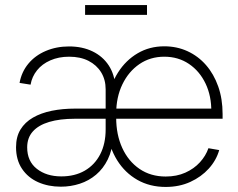

<svg xmlns="http://www.w3.org/2000/svg" viewBox="-20 -718 929 748"><path d="M216.8 9.3Q168 9.3 128.4 -8.3Q88.9 -25.9 65.7 -60.5Q42.5 -95.2 42.5 -144.5Q42.5 -185.1 59.8 -213.4Q77.1 -241.7 108.4 -259.8Q139.6 -277.8 181.6 -286.4Q223.6 -294.9 272.5 -294.9H821.8L803.2 -281.2Q804.2 -343.3 781 -392.1Q757.8 -440.9 716.1 -469Q674.3 -497.1 620.1 -497.1Q565.4 -497.1 523.2 -468.3Q481 -439.5 456.8 -389.4Q432.6 -339.4 432.6 -274.9V-259.8Q432.6 -193.4 456.3 -141.6Q480 -89.8 523.4 -60.1Q566.9 -30.3 625.5 -30.3Q668.5 -30.3 702.1 -45.4Q735.8 -60.5 758.8 -85.7Q781.7 -110.8 792 -140.6L834 -133.3Q822.8 -93.8 793.5 -61.3Q764.2 -28.8 721.4 -9.3Q678.7 10.3 625.5 10.3Q563.5 10.3 515.1 -17.3Q466.8 -44.9 436.5 -93.5Q406.2 -142.1 397.9 -204.6L399.9 -326.2Q409.7 -388.2 439.9 -435.8Q470.2 -483.4 516.4 -510.5Q562.5 -537.6 620.1 -537.6Q668.9 -537.6 710.4 -518.6Q752 -499.5 782.5 -464.6Q813 -429.7 830.1 -381.3Q847.2 -333 847.2 -273.4V-255.4H272.5Q212.9 -255.4 171.4 -242.9Q129.9 -230.5 107.9 -205.8Q85.9 -181.2 85.9 -144Q85.9 -89.8 123.5 -60.3Q161.1 -30.8 218.8 -30.8Q271.5 -30.8 310.3 -53.2Q349.1 -75.7 370.4 -116.9Q391.6 -158.2 391.6 -213.9V-370.1Q391.6 -407.7 374 -436.3Q356.4 -464.8 324.7 -481Q293 -497.1 249.5 -497.1Q208.5 -497.1 176.3 -482.9Q144 -468.8 124.3 -444.1Q104.5 -419.4 99.1 -388.2L56.2 -395Q64 -438 90.6 -470Q117.2 -502 158.4 -519.5Q199.7 -537.1 249 -537.1Q300.8 -537.1 340.6 -517.8Q380.4 -498.5 403.6 -463.1Q426.8 -427.7 429.2 -379.4L425.3 -182.1L420.9 -181.2Q417.5 -132.8 399.9 -96.9Q382.3 -61 354.2 -37.4Q326.2 -13.7 290.8 -2.2Q255.4 9.3 216.8 9.3ZM552.7 -698.2V-660.2H311.5V-698.2Z"/></svg>

Font: Inter 24pt ExtraLight
Style: Regular
Weight: 250
Designer: Rasmus Andersson
Foundry: rsms
Version: Version 4.001;git-66647c0bb